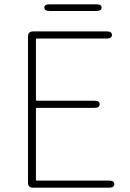

<svg xmlns="http://www.w3.org/2000/svg" viewBox="-20 -872 602 892"><path d="M134 0Q110 0 110 -24V-702Q110 -726 134 -726H476Q500 -726 500 -710Q500 -693 476 -693H152Q147 -693 147 -688V-409Q147 -404 152 -404H419Q443 -404 443 -388Q443 -371 419 -371H152Q147 -371 147 -366V-38Q147 -33 152 -33H487Q511 -33 511 -17Q511 0 487 0ZM210 -821Q186 -821 186 -837Q186 -852 210 -852H428Q452 -852 452 -837Q452 -821 428 -821Z"/></svg>

Font: Resource Han Rounded JP ExtraLight
Style: Regular
Weight: 250
Designer: Cyano Hao (round all glyphs); Ryoko NISHIZUKA 西塚涼子 (kana, bopomofo & ideographs); Paul D. Hunt (Latin, Greek & Cyrillic)
Foundry: Cyano Hao
Version: 0.990